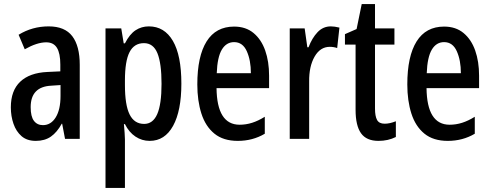

<svg xmlns="http://www.w3.org/2000/svg" viewBox="-20 -679 2400 939"><path d="M218 -550Q297 -550 333.5 -502Q370 -454 370 -362V0H298L284 -74H282Q259 -32 229 -11Q199 10 155 10Q112 10 85.5 -13Q59 -36 46 -73.5Q33 -111 33 -154Q33 -236 79 -279.5Q125 -323 211 -327L275 -330V-363Q275 -418 258.5 -445Q242 -472 206 -472Q161 -472 101 -438L71 -509Q138 -550 218 -550ZM231 -260Q130 -255 130 -155Q130 -109 146 -88Q162 -67 190 -67Q229 -67 252.5 -105Q276 -143 276 -210V-263Z M708 -550Q784 -550 825.5 -479Q867 -408 867 -270Q867 -137 826.5 -63.5Q786 10 712 10Q674 10 642.5 -11Q611 -32 591 -72H586Q588 -48 589.5 -29Q591 -10 591 3V240H496V-540H573L585 -467H591Q614 -512 643 -531Q672 -550 708 -550ZM684 -468Q636 -468 613.5 -424Q591 -380 591 -286V-263Q591 -165 614 -119Q637 -73 685 -73Q728 -73 749 -121Q770 -169 770 -269Q770 -369 750 -418.5Q730 -468 684 -468Z M1125 -549Q1182 -549 1220 -517.5Q1258 -486 1277 -432Q1296 -378 1296 -309V-248H1039Q1041 -69 1152 -69Q1183 -69 1213 -78.5Q1243 -88 1275 -108V-25Q1216 10 1143 10Q1072 10 1028.5 -25.5Q985 -61 965 -123.5Q945 -186 945 -266Q945 -404 990.5 -476.5Q1036 -549 1125 -549ZM1125 -473Q1087 -473 1065 -436.5Q1043 -400 1040 -321H1207Q1207 -384 1187 -428.5Q1167 -473 1125 -473Z M1598 -550Q1607 -550 1617.5 -548.5Q1628 -547 1640 -544L1629 -444Q1621 -447 1611.5 -448.5Q1602 -450 1593 -450Q1546 -450 1518.5 -402Q1491 -354 1492 -280V0H1397V-540H1470L1483 -448H1489Q1506 -493 1533 -521.5Q1560 -550 1598 -550Z M1861 -74Q1874 -74 1887.5 -77Q1901 -80 1916 -86V-9Q1878 10 1831 10Q1772 10 1745.5 -27.5Q1719 -65 1719 -142V-461H1667V-512L1724 -537L1749 -659H1814V-540H1909V-461H1814V-148Q1814 -111 1824 -92.5Q1834 -74 1861 -74Z M2152 -549Q2209 -549 2247 -517.5Q2285 -486 2304 -432Q2323 -378 2323 -309V-248H2066Q2068 -69 2179 -69Q2210 -69 2240 -78.5Q2270 -88 2302 -108V-25Q2243 10 2170 10Q2099 10 2055.5 -25.5Q2012 -61 1992 -123.5Q1972 -186 1972 -266Q1972 -404 2017.5 -476.5Q2063 -549 2152 -549ZM2152 -473Q2114 -473 2092 -436.5Q2070 -400 2067 -321H2234Q2234 -384 2214 -428.5Q2194 -473 2152 -473Z"/></svg>

Font: Noto Sans Tamil ExtraCondensed Medium
Style: Regular
Weight: 500
Width: 2
Designer: Jelle Bosma - Monotype Design Team
Foundry: Monotype Imaging Inc.
Version: Version 2.004; ttfautohint (v1.8.4.7-5d5b)